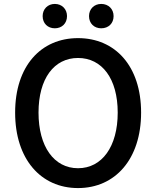

<svg xmlns="http://www.w3.org/2000/svg" viewBox="-20 -944 794 977"><path d="M377 13C566 13 698 -134 698 -371C698 -608 566 -750 377 -750C188 -750 57 -608 57 -371C57 -134 188 13 377 13ZM377 -88C255 -88 176 -198 176 -371C176 -544 255 -649 377 -649C499 -649 579 -544 579 -371C579 -198 499 -88 377 -88ZM259 -800C295 -800 321 -825 321 -862C321 -898 295 -924 259 -924C223 -924 197 -898 197 -862C197 -825 223 -800 259 -800ZM495 -800C532 -800 558 -825 558 -862C558 -898 532 -924 495 -924C459 -924 433 -898 433 -862C433 -825 459 -800 495 -800Z"/></svg>

Font: Source Han Sans KR Medium
Style: Regular
Weight: 500
Designer: Ryoko NISHIZUKA (kana & ideographs); Paul D. Hunt (Latin, Greek & Cyrillic); Wenlong ZHANG (bopomofo); Sandoll Communica
Foundry: Adobe Systems Incorporated
Version: Version 1.001;PS 1.001;hotconv 1.0.78;makeotf.lib2.5.61930